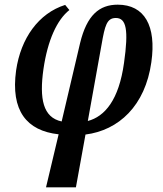

<svg xmlns="http://www.w3.org/2000/svg" viewBox="-20 -567 696 822"><path d="M177 235H305L346 9C488 -9 602 -114 628 -301C650 -456 599 -547 484 -547C405 -547 352 -502 323 -383L244 -47C164 -64 148 -144 166 -271C184 -395 224 -482 277 -524L259 -546C145 -510 69 -403 49 -266C25 -93 94 -7 231 8ZM415 -377C429 -457 437 -490 476 -490C521 -490 531 -439 511 -298C489 -138 428 -68 356 -49Z"/></svg>

Font: Noto Serif Condensed SemiBold
Style: Italic
Weight: 600
Width: 3
Italic angle: -12°
Designer: Monotype Design Team
Foundry: Monotype Imaging Inc.
Version: Version 2.014